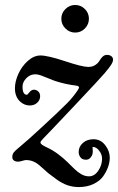

<svg xmlns="http://www.w3.org/2000/svg" viewBox="-20 -654 478 778"><path d="M245.1 -538.6Q228.5 -555.2 228.5 -578.1Q228.5 -601.1 245.1 -617.4Q261.7 -633.8 284.7 -633.8Q307.6 -633.8 324 -617.4Q340.3 -601.1 340.3 -578.1Q340.3 -555.2 324 -538.6Q307.6 -522 284.7 -522Q261.7 -522 245.1 -538.6ZM40.5 -296.4Q40.5 -323.7 54.2 -354.2Q67.9 -384.8 92.5 -407Q117.2 -429.2 144 -429.2Q173.8 -429.2 243.7 -406Q313.5 -382.8 337.4 -382.8Q354 -382.8 365.7 -390.4Q377.4 -397.9 382.6 -407.2Q387.7 -416.5 395.5 -424.1Q403.3 -431.6 413.1 -431.6Q424.3 -431.6 431.2 -426.3Q438 -420.9 438 -412.6Q438 -409.7 437.3 -406.2Q436.5 -402.8 434.6 -398.9Q432.6 -395 430.7 -392.1Q428.7 -389.2 425.3 -384.3Q421.9 -379.4 419.7 -376.7Q417.5 -374 412.6 -368.2Q407.7 -362.3 405.8 -359.4Q393.1 -343.8 284.9 -229Q176.8 -114.3 153.8 -91.3Q144 -81.5 144 -76.2Q144 -68.4 170.9 -56.2Q195.3 -44.9 217 -28.3Q238.8 -11.7 253.4 2.9Q268.1 17.6 282 31Q295.9 44.4 310.5 52.5Q325.2 60.5 340.8 60.5Q362.8 60.5 378.2 37.8Q393.6 15.1 393.6 -11.2Q393.6 -28.3 381.8 -43.5Q370.1 -58.6 356.4 -58.6Q355 -58.6 355 -56.4Q355 -54.2 355.5 -49.3Q356 -44.4 356 -42Q356 -35.6 354.5 -29.1Q353 -22.5 346.2 -14.6Q339.4 -6.8 328.1 -6.8Q313 -6.8 305.9 -16.6Q298.8 -26.4 298.8 -38.1Q298.8 -59.6 315.7 -74.7Q332.5 -89.8 358.9 -89.8Q387.7 -89.8 406.2 -65.9Q424.8 -42 424.8 -15.1Q424.8 2.4 418.2 21.7Q411.6 41 398.2 60.1Q384.8 79.1 358.9 91.6Q333 104 298.8 104Q275.9 104 254.4 96.9Q232.9 89.8 209.7 73.2Q186.5 56.6 175.8 47.9Q165 39.1 141.1 17.1Q115.7 -5.4 86.4 -5.4Q80.1 -5.4 70.3 -2.2Q60.5 1 53.2 1Q42.5 1 36.1 -3.9Q29.8 -8.8 29.8 -17.1Q29.8 -28.3 35.4 -35.9Q41 -43.5 59.1 -58.1Q88.4 -82 154.1 -142.8Q219.7 -203.6 252 -235.8Q264.6 -248.5 276.4 -263.2Q288.1 -277.8 294.2 -287.4Q300.3 -296.9 300.3 -298.8Q300.3 -305.7 288.6 -307.1Q246.6 -312 205.6 -325.2Q194.8 -328.6 177 -336.2Q159.2 -343.8 146 -348.4Q132.8 -353 123.5 -353Q102.1 -353 86.7 -337.2Q71.3 -321.3 71.3 -303.2Q71.3 -270 88.9 -270Q91.3 -270 99.4 -280.3Q107.4 -290.5 117.7 -290.5Q127.4 -290.5 135 -283.4Q142.6 -276.4 142.6 -264.2Q142.6 -248.5 130.6 -237.5Q118.7 -226.6 100.6 -226.6Q80.1 -226.6 63.5 -240.7Q40.5 -260.3 40.5 -296.4Z"/></svg>

Font: Cooper*
Style: Italic
Weight: 400
Italic angle: -7°
Designer: Owen Earl
Foundry: indestructible type*
Version: Version 0.001